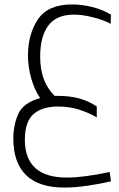

<svg xmlns="http://www.w3.org/2000/svg" viewBox="-20 -529 537 865"><path d="M474 246 480 288Q433 299 375.5 307.5Q318 316 270 316Q155 316 97.5 260Q40 204 40 95Q40 36 62 -15Q84 -66 161 -87Q135 -125 120.5 -176.5Q106 -228 106 -279Q106 -375 151 -442Q196 -509 305 -509Q348 -509 395 -497.5Q442 -486 480 -463L478 -420Q474 -426 446.5 -436.5Q419 -447 382.5 -455Q346 -463 312 -463Q234 -463 197.5 -413.5Q161 -364 161 -275Q161 -217 177 -173.5Q193 -130 226 -97H244Q347 -97 416 -49V0Q385 -19 340 -34Q295 -49 242 -49Q168 -49 130 -14Q92 21 92 100Q92 271 281 271Q356 271 474 246Z"/></svg>

Font: Cairo Light
Style: Regular
Weight: 300
Designer: Mohamed Gaber, the designers of Titillium
Foundry: Kief Type Foundry
Version: Version 2.009; ttfautohint (v1.5.33-1714) -l 8 -r 50 -G 200 